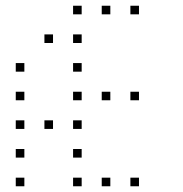

<svg xmlns="http://www.w3.org/2000/svg" viewBox="-20 -685 640 670"><path d="M236 -665Q235 -665 235 -665Q235 -665 235 -664V-636Q235 -635 235 -635Q235 -635 236 -635H264Q265 -635 265 -635Q265 -635 265 -636V-664Q265 -665 265 -665Q265 -665 264 -665ZM336 -665Q335 -665 335 -665Q335 -665 335 -664V-636Q335 -635 335 -635Q335 -635 336 -635H364Q365 -635 365 -635Q365 -635 365 -636V-664Q365 -665 365 -665Q365 -665 364 -665ZM436 -665Q435 -665 435 -665Q435 -665 435 -664V-636Q435 -635 435 -635Q435 -635 436 -635H464Q465 -635 465 -635Q465 -635 465 -636V-664Q465 -665 465 -665Q465 -665 464 -665ZM136 -565Q135 -565 135 -565Q135 -565 135 -564V-536Q135 -535 135 -535Q135 -535 136 -535H164Q165 -535 165 -535Q165 -535 165 -536V-564Q165 -565 165 -565Q165 -565 164 -565ZM236 -565Q235 -565 235 -565Q235 -565 235 -564V-536Q235 -535 235 -535Q235 -535 236 -535H264Q265 -535 265 -535Q265 -535 265 -536V-564Q265 -565 265 -565Q265 -565 264 -565ZM36 -465Q35 -465 35 -465Q35 -465 35 -464V-436Q35 -435 35 -435Q35 -435 36 -435H64Q65 -435 65 -435Q65 -435 65 -436V-464Q65 -465 65 -465Q65 -465 64 -465ZM236 -465Q235 -465 235 -465Q235 -465 235 -464V-436Q235 -435 235 -435Q235 -435 236 -435H264Q265 -435 265 -435Q265 -435 265 -436V-464Q265 -465 265 -465Q265 -465 264 -465ZM36 -365Q35 -365 35 -365Q35 -365 35 -364V-336Q35 -335 35 -335Q35 -335 36 -335H64Q65 -335 65 -335Q65 -335 65 -336V-364Q65 -365 65 -365Q65 -365 64 -365ZM236 -365Q235 -365 235 -365Q235 -365 235 -364V-336Q235 -335 235 -335Q235 -335 236 -335H264Q265 -335 265 -335Q265 -335 265 -336V-364Q265 -365 265 -365Q265 -365 264 -365ZM336 -365Q335 -365 335 -365Q335 -365 335 -364V-336Q335 -335 335 -335Q335 -335 336 -335H364Q365 -335 365 -335Q365 -335 365 -336V-364Q365 -365 365 -365Q365 -365 364 -365ZM436 -365Q435 -365 435 -365Q435 -365 435 -364V-336Q435 -335 435 -335Q435 -335 436 -335H464Q465 -335 465 -335Q465 -335 465 -336V-364Q465 -365 465 -365Q465 -365 464 -365ZM36 -265Q35 -265 35 -265Q35 -265 35 -264V-236Q35 -235 35 -235Q35 -235 36 -235H64Q65 -235 65 -235Q65 -235 65 -236V-264Q65 -265 65 -265Q65 -265 64 -265ZM136 -265Q135 -265 135 -265Q135 -265 135 -264V-236Q135 -235 135 -235Q135 -235 136 -235H164Q165 -235 165 -235Q165 -235 165 -236V-264Q165 -265 165 -265Q165 -265 164 -265ZM236 -265Q235 -265 235 -265Q235 -265 235 -264V-236Q235 -235 235 -235Q235 -235 236 -235H264Q265 -235 265 -235Q265 -235 265 -236V-264Q265 -265 265 -265Q265 -265 264 -265ZM36 -165Q35 -165 35 -165Q35 -165 35 -164V-136Q35 -135 35 -135Q35 -135 36 -135H64Q65 -135 65 -135Q65 -135 65 -136V-164Q65 -165 65 -165Q65 -165 64 -165ZM236 -165Q235 -165 235 -165Q235 -165 235 -164V-136Q235 -135 235 -135Q235 -135 236 -135H264Q265 -135 265 -135Q265 -135 265 -136V-164Q265 -165 265 -165Q265 -165 264 -165ZM36 -65Q35 -65 35 -65Q35 -65 35 -64V-36Q35 -35 35 -35Q35 -35 36 -35H64Q65 -35 65 -35Q65 -35 65 -36V-64Q65 -65 65 -65Q65 -65 64 -65ZM236 -65Q235 -65 235 -65Q235 -65 235 -64V-36Q235 -35 235 -35Q235 -35 236 -35H264Q265 -35 265 -35Q265 -35 265 -36V-64Q265 -65 265 -65Q265 -65 264 -65ZM336 -65Q335 -65 335 -65Q335 -65 335 -64V-36Q335 -35 335 -35Q335 -35 336 -35H364Q365 -35 365 -35Q365 -35 365 -36V-64Q365 -65 365 -65Q365 -65 364 -65ZM436 -65Q435 -65 435 -65Q435 -65 435 -64V-36Q435 -35 435 -35Q435 -35 436 -35H464Q465 -35 465 -35Q465 -35 465 -36V-64Q465 -65 465 -65Q465 -65 464 -65Z"/></svg>

Font: Doto Black Thin
Style: Regular
Weight: 250
Monospace: yes
Version: Version 1.000